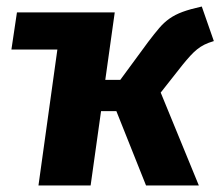

<svg xmlns="http://www.w3.org/2000/svg" viewBox="-20 -569 676 589"><path d="M98 0 156 -417H15L32 -531H332L303 -324H349L435 -441Q454 -466 468.5 -483Q483 -500 500 -512Q517 -524 540 -532.5Q563 -541 599 -549L636 -443Q619 -438 607 -432Q595 -426 584.5 -417.5Q574 -409 563.5 -397.5Q553 -386 540 -370L473 -285L590 0H428L337 -228H290L258 0Z"/></svg>

Font: Szlgxwxxxixliatcpuztgldltzi
Style: Regular
Weight: 700
Italic angle: -8°
Designer: Carrois Corporate & Edenspiekermann
Foundry: Carrois Corporate GbR & Edenspiekermann AG
Version: Version 2.001